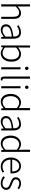

<svg xmlns="http://www.w3.org/2000/svg" viewBox="2208 -3044 848 5305"><g transform="rotate(90 2632.5 -391.0)"><path d="M100 0H158V-399C220 -463 264 -495 325 -495C408 -495 443 -443 443 -333V0H501V-341C501 -478 450 -547 339 -547C266 -547 211 -505 157 -451L158 -568V-795H100Z M806 13C875 13 938 -24 991 -68H995L1001 0H1049V-338C1049 -456 1004 -547 876 -547C790 -547 716 -505 676 -478L701 -435C739 -462 799 -496 869 -496C970 -496 992 -414 990 -335C756 -309 651 -252 651 -135C651 -35 720 13 806 13ZM818 -37C758 -37 709 -64 709 -138C709 -219 780 -269 990 -292V-119C928 -65 877 -37 818 -37Z M1449 13C1574 13 1684 -93 1684 -275C1684 -440 1612 -547 1470 -547C1406 -547 1343 -510 1290 -465L1293 -568V-795H1235V0H1282L1289 -54H1292C1340 -13 1399 13 1449 13ZM1445 -38C1405 -38 1348 -55 1293 -103V-412C1353 -466 1408 -496 1459 -496C1577 -496 1622 -403 1622 -274C1622 -132 1547 -38 1445 -38Z M1838 0H1896V-534H1838ZM1868 -658C1894 -658 1914 -676 1914 -707C1914 -735 1894 -754 1868 -754C1841 -754 1822 -735 1822 -707C1822 -676 1841 -658 1868 -658Z M2166 13C2185 13 2195 10 2205 7L2196 -40C2185 -38 2181 -38 2177 -38C2163 -38 2153 -49 2153 -73V-795H2095V-79C2095 -17 2118 13 2166 13Z M2361 0H2419V-534H2361ZM2391 -658C2417 -658 2437 -676 2437 -707C2437 -735 2417 -754 2391 -754C2364 -754 2345 -735 2345 -707C2345 -676 2364 -658 2391 -658Z M2795 13C2865 13 2923 -24 2967 -68H2969L2975 0H3024V-795H2965V-579L2968 -482C2917 -523 2874 -547 2810 -547C2684 -547 2574 -438 2574 -266C2574 -86 2661 13 2795 13ZM2805 -38C2697 -38 2636 -128 2636 -266C2636 -397 2714 -496 2815 -496C2866 -496 2912 -478 2965 -430V-122C2912 -67 2862 -38 2805 -38Z M3341 13C3410 13 3473 -24 3526 -68H3530L3536 0H3584V-338C3584 -456 3539 -547 3411 -547C3325 -547 3251 -505 3211 -478L3236 -435C3274 -462 3334 -496 3404 -496C3505 -496 3527 -414 3525 -335C3291 -309 3186 -252 3186 -135C3186 -35 3255 13 3341 13ZM3353 -37C3293 -37 3244 -64 3244 -138C3244 -219 3315 -269 3525 -292V-119C3463 -65 3412 -37 3353 -37Z M3947 13C4017 13 4075 -24 4119 -68H4121L4127 0H4176V-795H4117V-579L4120 -482C4069 -523 4026 -547 3962 -547C3836 -547 3726 -438 3726 -266C3726 -86 3813 13 3947 13ZM3957 -38C3849 -38 3788 -128 3788 -266C3788 -397 3866 -496 3967 -496C4018 -496 4064 -478 4117 -430V-122C4064 -67 4014 -38 3957 -38Z M4580 13C4656 13 4706 -12 4749 -39L4726 -82C4686 -54 4642 -36 4585 -36C4470 -36 4393 -127 4390 -256H4768C4770 -270 4771 -285 4771 -299C4771 -455 4694 -547 4565 -547C4445 -547 4331 -440 4331 -266C4331 -91 4442 13 4580 13ZM4390 -303C4401 -425 4479 -497 4565 -497C4659 -497 4717 -432 4717 -303Z M5044 13C5162 13 5226 -57 5226 -139C5226 -242 5137 -271 5055 -302C4993 -325 4935 -348 4935 -406C4935 -454 4972 -498 5051 -498C5103 -498 5141 -477 5177 -450L5207 -490C5168 -523 5111 -547 5052 -547C4939 -547 4877 -481 4877 -403C4877 -311 4962 -279 5040 -250C5101 -228 5169 -199 5169 -136C5169 -81 5128 -36 5046 -36C4974 -36 4925 -64 4880 -102L4848 -60C4897 -20 4966 13 5044 13Z"/></g></svg>

Font: Noto Sans TC Light
Style: Regular
Weight: 300
Designer: Ryoko NISHIZUKA 西塚涼子 (kana, bopomofo & ideographs); Paul D. Hunt (Latin, Greek & Cyrillic); Sandoll Communications 산돌커뮤니
Foundry: Adobe
Version: Version 2.004;hotconv 1.0.118;makeotfexe 2.5.65603